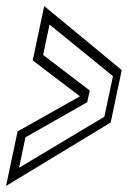

<svg xmlns="http://www.w3.org/2000/svg" viewBox="-27 -613 460 634"><path d="M-7 1 31 -179 237 -295 81 -413.5 119 -593 375 -381.5 338.5 -208.5ZM36 -59 317.5 -227.5 346 -361.5 136.5 -532 115.5 -431.5 269.5 -314 261 -275.5 57 -159.5Z"/></svg>

Font: Tourney Thin Light
Style: Italic
Weight: 300
Italic angle: -12°
Version: Version 1.015